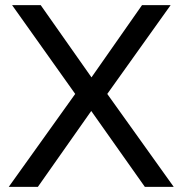

<svg xmlns="http://www.w3.org/2000/svg" viewBox="-20 -725 708 745"><path d="M14 0 285 -379V-342L27 -705H138L344 -412H326L531 -705H642L383 -342V-379L654 0H542L323 -310H345L127 0Z"/></svg>

Font: Nunito Sans 12pt ExtraLight 10pt Medium
Style: Regular
Weight: 500
Version: Version 3.101;gftools[0.9.27]